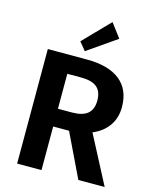

<svg xmlns="http://www.w3.org/2000/svg" viewBox="-138 -1057 922 1148"><g transform="rotate(15 322.5 -482.5)"><path d="M478 -878.9 297.9 -753.9 256.8 -804.2 413.1 -964.8ZM231.9 0H81.1V-709H324.2Q457 -709 528.1 -652.6Q599.1 -596.2 599.1 -487.8Q599.1 -420.9 564.9 -372.1Q530.8 -323.2 467.8 -296.9L623 0H460L330.1 -270H231.9ZM446.8 -487.8Q446.8 -543.9 415.3 -570.1Q383.8 -596.2 317.9 -596.2H231.9V-379.9H317.9Q383.8 -379.9 415.3 -406.5Q446.8 -433.1 446.8 -487.8Z"/></g></svg>

Font: Sarala
Style: Bold
Weight: 700
Designer: Andres Torresi
Foundry: Huerta Tipografica
Version: Version 1.004;PS 001.003;hotconv 1.0.70;makeotf.lib2.5.58329